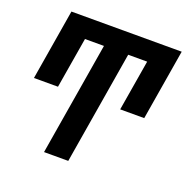

<svg xmlns="http://www.w3.org/2000/svg" viewBox="-129 -652 1007 998"><g transform="rotate(20 375.0 -152.5)"><path d="M216 215 320 -410H215L168 -129H35L100 -520H710L645 -129H512L559 -410H454L350 215Z"/></g></svg>

Font: Iosevka Etoile Extrabold
Style: Italic
Weight: 800
Italic angle: -9°
Designer: Belleve Invis
Foundry: Belleve Invis
Version: Version 22.1.2; ttfautohint (v1.8.4)